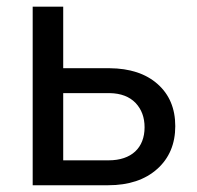

<svg xmlns="http://www.w3.org/2000/svg" viewBox="-20 -548 583 568"><path d="M167 -528.3H76.7V0H300.3C360.8 0 409.2 -16.1 444.8 -47.9C480.5 -79.6 498.5 -122.1 498.5 -174.8C498.5 -227.1 481 -268.6 446.3 -299.3C411.6 -330.1 364.3 -345.7 304.2 -346.2H167ZM304.7 -272.5C337.4 -272 362.8 -262.2 380.9 -243.7C398.9 -224.6 407.7 -200.7 407.7 -171.4C407.7 -110.8 369.1 -73.7 301.3 -73.7H167V-272.5Z"/></svg>

Font: Roboto
Style: Regular
Weight: 400
Designer: Google
Version: Version 2.137; 2017